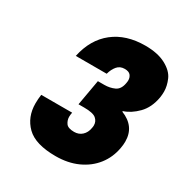

<svg xmlns="http://www.w3.org/2000/svg" viewBox="-172 -885 988 1028"><g transform="rotate(30 321.5 -370.5)"><path d="M138 -513Q162 -626 239 -686.5Q316 -747 434 -747Q511 -747 560.5 -720.5Q610 -694 626.5 -656Q643 -618 643 -583Q643 -565 640 -546Q628 -478 588 -437.5Q548 -397 504 -383L503 -379Q597 -342 597 -248Q597 -228 593 -207Q582 -144 544.5 -96Q507 -48 447.5 -21Q388 6 312 6Q187 6 132.5 -47.5Q78 -101 78 -185Q78 -211 82 -240H273Q270 -225 270 -213Q270 -192 282.5 -174Q295 -156 333 -156Q362 -156 381.5 -174Q401 -192 406 -222Q408 -231 408 -239Q408 -264 389 -280Q370 -296 315 -296H280L308 -455H342Q345 -455 347 -455Q382 -455 410 -468Q438 -481 445 -522Q447 -532 447 -540Q447 -558 436.5 -571Q426 -584 400 -584Q371 -584 354 -563.5Q337 -543 329 -513Z"/></g></svg>

Font: Fz Poppins ExtBd
Style: Italic
Weight: 800
Italic angle: -10°
Designer: Ninad Kale (Devanagari), Jonny Pinhorn (Latin)
Foundry: Indian Type Foundry
Version: Vit hóa bi Vntype.Com & FontZin.Com